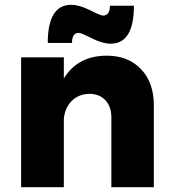

<svg xmlns="http://www.w3.org/2000/svg" viewBox="-20 -780 714 800"><path d="M308 -643Q280 -643 280 -601H179Q179 -760 277 -760Q310 -760 355 -737.5Q400 -715 409 -715Q438 -715 438 -756H538Q538 -598 441 -598Q407 -598 362.5 -620.5Q318 -643 308 -643ZM425 -548Q514 -548 567.5 -492Q621 -436 621 -341V0H444V-290Q444 -336 419 -362.5Q394 -389 352 -389Q308 -388 279.5 -360Q251 -332 246 -286V0H68V-541H246V-453Q304 -548 425 -548Z"/></svg>

Font: Montserrat arm
Style: Bold
Weight: 700
Designer: Julieta Ulanovsky
Foundry: Julieta Ulanovsky
Version: Version 6.000;PS 006.000;hotconv 1.0.88;makeotf.lib2.5.64775